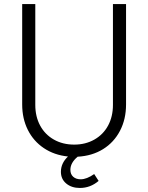

<svg xmlns="http://www.w3.org/2000/svg" viewBox="-20 -765 735 952"><path d="M282 87Q282 44 317 11Q249 4 197.5 -30.5Q146 -65 118 -121Q90 -177 90 -247V-745H155V-245Q155 -187 179 -142.5Q203 -98 247 -73Q291 -48 348 -48Q404 -48 448 -73Q492 -98 516 -142.5Q540 -187 540 -245V-745H605V-247Q605 -174 575 -116.5Q545 -59 491 -25.5Q437 8 365 12Q329 42 329 77Q329 99 343 111.5Q357 124 380 124Q410 124 447 98L469 132Q428 167 376 167Q335 167 308.5 145Q282 123 282 87Z"/></svg>

Font: Eudoxus Sans Light
Style: Regular
Weight: 300
Designer: Stijn de Vries
Foundry: tokotype
Version: Version 2.005